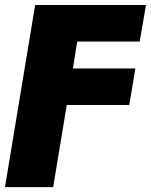

<svg xmlns="http://www.w3.org/2000/svg" viewBox="-51 -556 613 780"><path d="M-30.8 204.1 91.8 -535.6H542L516.6 -387.2H262.7L245.1 -277.8H499L474.1 -129.4H220.2L165 204.1Z"/></svg>

Font: Inter 20pt Black
Style: Italic
Weight: 900
Italic angle: -9.3988°
Version: Version 4.001;git-66647c0bb